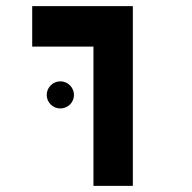

<svg xmlns="http://www.w3.org/2000/svg" viewBox="-20 -606 626 626"><path d="M284.7 0H413.1V-585.9H85V-454.1H284.7ZM176.8 -252.4C201.2 -252.4 221.2 -272 221.2 -296.4C221.2 -320.8 201.2 -340.8 176.8 -340.8C152.3 -340.8 132.3 -320.8 132.3 -296.4C132.3 -272 152.3 -252.4 176.8 -252.4Z"/></svg>

Font: Cascadia Code
Style: Bold
Weight: 700
Monospace: yes
Designer: Aaron Bell
Foundry: Saja Typeworks
Version: Version 2404.023